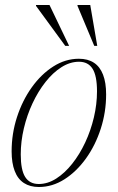

<svg xmlns="http://www.w3.org/2000/svg" viewBox="-20 -738 471 768"><path d="M295.5 -503Q331.5 -503 355.8 -487Q380 -471 392.2 -439.2Q404.5 -407.5 404.5 -360.5Q404.5 -289.5 383 -223Q361.5 -156.5 323.8 -104Q286 -51.5 237.8 -20.8Q189.5 10 135.5 10Q100 10 75.5 -6Q51 -22 38.8 -54Q26.5 -86 26.5 -132.5Q26.5 -203.5 48 -269.8Q69.5 -336 107 -388.5Q144.5 -441 193 -472Q241.5 -503 295.5 -503ZM135 -2Q171 -2 205 -23.8Q239 -45.5 268.8 -83Q298.5 -120.5 320.8 -168Q343 -215.5 355.5 -268.2Q368 -321 368 -372.5Q368 -435 350.2 -463Q332.5 -491 296 -491Q260 -491 225.8 -469.2Q191.5 -447.5 162 -410Q132.5 -372.5 110.2 -325Q88 -277.5 75.5 -224.8Q63 -172 63 -120.5Q63 -58 80.8 -30Q98.5 -2 135 -2ZM256.5 -554.5H241L124 -714.5V-718H178ZM369 -554.5H357L290 -714.5V-718H341Z"/></svg>

Font: Newsreader 60pt ExtraLight
Style: Italic
Weight: 250
Italic angle: -17°
Designer: Hugues Gentile
Foundry: Production Type
Version: Version 1.003